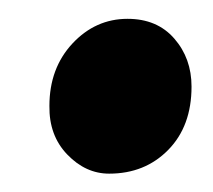

<svg xmlns="http://www.w3.org/2000/svg" viewBox="-20 -478 226 204"><path d="M32.5 -365.5Q32.5 -405.5 57 -431.8Q81.5 -458 115.5 -458Q147 -458 165.2 -437Q183.5 -416 183.5 -386Q183.5 -344 158.8 -318.8Q134 -293.5 96 -293.5Q71 -293.5 51.5 -313.8Q32 -334 32.5 -365.5Z"/></svg>

Font: Merriweather 72pt Black
Style: Italic
Weight: 900
Italic angle: -7.8°
Version: Version 2.101